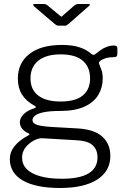

<svg xmlns="http://www.w3.org/2000/svg" viewBox="-20 -762 634 957"><path d="M546 -535Q557 -535 561 -531.5Q565 -528 565 -520V-495Q565 -486 561.5 -481.5Q558 -477 547 -477Q529 -477 517 -474.5Q505 -472 494 -467Q469 -456 474 -444Q478 -432 485 -415Q492 -398 492 -370Q492 -326 470 -289Q448 -252 401 -230.5Q354 -209 281 -209Q228 -209 197.5 -202.5Q167 -196 154.5 -185.5Q142 -175 142 -164Q142 -147 165 -139.5Q188 -132 241 -129L366 -122Q451 -117 490.5 -80.5Q530 -44 530 15Q530 91 464.5 133Q399 175 280 175Q158 175 93.5 137.5Q29 100 29 31Q29 -4 52.5 -33.5Q76 -63 121 -87Q133 -92 121 -98Q101 -107 90 -121Q79 -135 79 -153Q79 -166 87 -179Q95 -192 111 -203.5Q127 -215 153 -223Q159 -225 158.5 -228.5Q158 -232 152 -235Q110 -258 89.5 -291Q69 -324 69 -370Q69 -448 126.5 -493Q184 -538 289 -538Q340 -538 375.5 -526.5Q411 -515 436 -493Q441 -489 446 -488.5Q451 -488 456 -493Q467 -502 481 -512Q495 -522 512 -528.5Q529 -535 546 -535ZM282 -256Q356 -256 392.5 -286Q429 -316 429 -371Q429 -428 392.5 -459.5Q356 -491 282 -491Q210 -491 171 -459.5Q132 -428 132 -371Q132 -315 171 -285.5Q210 -256 282 -256ZM190 -73Q173 -74 149.5 -62Q126 -50 108 -28Q90 -6 90 24Q90 57 113 80.5Q136 104 180.5 116.5Q225 129 289 129Q376 129 421 102.5Q466 76 466 22Q466 -15 442.5 -37.5Q419 -60 361 -63ZM352 -736Q357 -739 361 -740.5Q365 -742 369 -742H421Q435 -742 422 -731L322 -643Q318 -641 314.5 -637.5Q311 -634 304 -634H273Q265 -634 260.5 -637Q256 -640 251 -644L149 -731Q145 -736 145.5 -739Q146 -742 152 -742H199Q205 -742 207.5 -741Q210 -740 216 -736L275 -687Q284 -679 286.5 -679Q289 -679 296 -687Z"/></svg>

Font: Libre Franklin Thin Light
Style: Regular
Weight: 300
Version: Version 3.000